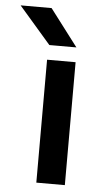

<svg xmlns="http://www.w3.org/2000/svg" viewBox="-108 -744 416 778"><g transform="rotate(5 100.0 -355.0)"><path d="M70 -500H186V0H70ZM-56 -710H70L184 -560H74Z"/></g></svg>

Font: Retni Sans
Style: Bold
Weight: 700
Designer: Vitaly Kuzmin
Foundry: ParaType Ltd.
Version: Version 1.00;March 2, 2019;FontCreator 11.5.0.2425 64-bit; t